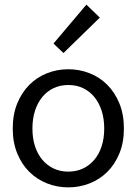

<svg xmlns="http://www.w3.org/2000/svg" viewBox="-20 -797 590 829"><path d="M35 -242Q35 -182 54.5 -134.5Q74 -87 107 -54.5Q140 -22 183.5 -5Q227 12 275 12Q323 12 366.5 -5Q410 -22 443 -54.5Q476 -87 495.5 -134.5Q515 -182 515 -242Q515 -303 495.5 -350.5Q476 -398 443 -431Q410 -464 366.5 -481Q323 -498 275 -498Q227 -498 183.5 -481Q140 -464 107 -431Q74 -398 54.5 -350.5Q35 -303 35 -242ZM120 -242Q120 -284 131 -318.5Q142 -353 162.5 -378Q183 -403 211.5 -416.5Q240 -430 275 -430Q310 -430 338.5 -416.5Q367 -403 387.5 -378Q408 -353 419 -318.5Q430 -284 430 -242Q430 -200 419 -166Q408 -132 387.5 -107.5Q367 -83 338.5 -69.5Q310 -56 275 -56Q240 -56 211.5 -69.5Q183 -83 162.5 -107.5Q142 -132 131 -166Q120 -200 120 -242ZM211 -609 254 -568 411 -721 353 -777Z"/></svg>

Font: Codetta
Style: Regular
Weight: 400
Italic angle: -11°
Designer: Ulrich Proeller
Foundry: PROSA GmbH
Version: Version 2.00;September 29, 2018;FontCreator 11.5.0.2427 64-b